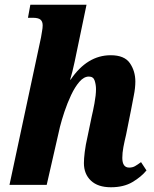

<svg xmlns="http://www.w3.org/2000/svg" viewBox="-20 -780 649 810"><path d="M448 10Q393 10 363.5 -18Q334 -46 334 -92Q334 -110 337.5 -139Q341 -168 350 -207L367 -289Q372 -309 378.5 -344Q385 -379 385 -404Q385 -422 379.5 -439.5Q374 -457 355 -457Q334 -457 315 -435Q296 -413 280 -379Q264 -345 252 -309Q240 -273 233 -245L177 0H20L153 -622Q155 -636 157.5 -649Q160 -662 160 -673Q160 -689 151 -697Q142 -705 118 -705H98L108 -760H345L295 -520Q291 -500 285.5 -478.5Q280 -457 276 -444H278Q348 -547 447 -547Q505 -547 528 -513.5Q551 -480 551 -436Q551 -409 544.5 -377Q538 -345 533 -317L512 -212Q505 -183 500.5 -159Q496 -135 496 -114Q496 -73 525 -73Q539 -73 549.5 -79Q560 -85 575 -96L598 -61Q576 -34 539 -12Q502 10 448 10Z"/></svg>

Font: Noto Serif Condensed ExtraBold
Style: Italic
Weight: 800
Width: 3
Italic angle: -12°
Designer: Monotype Design Team
Foundry: Monotype Imaging Inc.
Version: Version 2.014; ttfautohint (v1.8.4.7-5d5b)